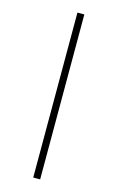

<svg xmlns="http://www.w3.org/2000/svg" viewBox="-127 -767 575 939"><g transform="rotate(15 160.5 -297.5)"><path d="M143 -715V120H178V-715Z"/></g></svg>

Font: Sprat Condesed
Style: Bold
Weight: 700
Width: 3
Designer: Ethan Nakache
Foundry: Collletttivo
Version: Version 2.000;Glyphs 3.2 (3217)